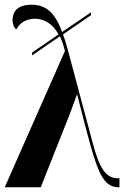

<svg xmlns="http://www.w3.org/2000/svg" viewBox="-23 -790 527 810"><path d="M251 -575 -3 0H149L271 -308C280 -331 290 -360 301 -390H303C322 -313 347 -217 357 -183C395 -45 422 0 478 0H481V-38H473C424 -38 396 -80 367 -191L262 -584C256 -606 249 -628 243 -645L361 -726V-738L239 -655C208 -739 170 -770 110 -770C49 -770 30 -740 30 -704C30 -688 36 -673 46 -666C60 -694 89 -711 124 -711C159 -711 197 -694 224 -645L112 -568V-556L230 -637C238 -619 245 -599 251 -575Z"/></svg>

Font: Noto Serif Display ExtraCondensed ExtraBold
Style: Regular
Weight: 800
Width: 2
Designer: Monotype Design Team
Foundry: Monotype Imaging Inc.
Version: Version 2.009